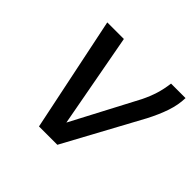

<svg xmlns="http://www.w3.org/2000/svg" viewBox="-137 -693 843 843"><g transform="rotate(45 284.5 -271.5)"><path d="M91 -535H194L275 -97L437 -405Q454 -440 464 -472Q474 -504 479 -543H569Q568 -500 553 -455.5Q538 -411 512 -361L316 0H202Z"/></g></svg>

Font: Exo Medium
Style: Italic
Weight: 500
Italic angle: -9°
Designer: Natanael Gama
Foundry: Natanael Gama
Version: Version 1.500; ttfautohint (v1.6)